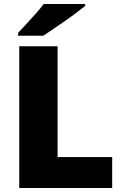

<svg xmlns="http://www.w3.org/2000/svg" viewBox="-20 -947 622 967"><path d="M77 0V-714H270V-156H545V0ZM409 -917Q391 -903 364 -882.5Q337 -862 306 -840.5Q275 -819 246.5 -799.5Q218 -780 198 -767H71V-781Q88 -800 112 -825.5Q136 -851 160 -878Q184 -905 200 -927H409Z"/></svg>

Font: Noto Sans Bengali UI Black
Style: Regular
Weight: 900
Designer: Jelle Bosma - Monotype Design Team
Foundry: Monotype Imaging Inc.
Version: Version 2.003; ttfautohint (v1.8.4.7-5d5b)